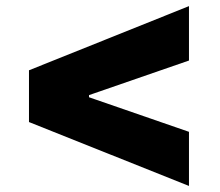

<svg xmlns="http://www.w3.org/2000/svg" viewBox="-20 -613 728 634"><path d="M75.7 -210V-380.9L604 -592.8V-413.1L268.1 -296.9L273.9 -305.7V-285.2L268.1 -293.9L604 -177.7V1Z"/></svg>

Font: Inter 20pt Black
Style: Regular
Weight: 900
Version: Version 4.001;git-66647c0bb